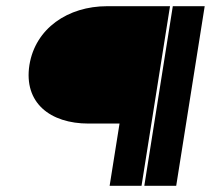

<svg xmlns="http://www.w3.org/2000/svg" viewBox="-20 -600 681 620"><path d="M266 -201H366L334 0H437L529 -580H326C199 -580 94 -508 75 -390C56 -268 142 -201 266 -201ZM549 0 641 -580H538L446 0Z"/></svg>

Font: Charger Pro
Style: BlkObl
Weight: 900
Designer: Jasper
Foundry: Cannot Into Space Fonts
Version: Version 1.09